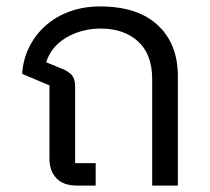

<svg xmlns="http://www.w3.org/2000/svg" viewBox="-20 -578 654 598"><path d="M220 0Q177 0 155.5 -23Q134 -46 134 -84V-312L49 -348Q52 -394 71.5 -432.5Q91 -471 123 -499Q155 -527 198 -542.5Q241 -558 291 -558Q409 -558 471.5 -499.5Q534 -441 534 -341V0H454V-331Q454 -409 410 -449Q366 -489 294 -489Q263 -489 235.5 -481.5Q208 -474 185.5 -460.5Q163 -447 147 -427.5Q131 -408 124 -384L173 -364Q195 -355 204.5 -343Q214 -331 214 -309V-70H278V0Z"/></svg>

Font: IBM Plex Sans Thai
Style: Regular
Weight: 400
Designer: Mike Abbink, Paul van der Laan, Pieter van Rosmalen, Ben Mitchell, Mark Frömberg
Foundry: Bold Monday
Version: Version 1.2